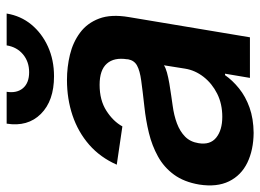

<svg xmlns="http://www.w3.org/2000/svg" viewBox="-124 -652 786 580"><g transform="rotate(-90 269.0 -362.0)"><path d="M157.7 11.2Q106 10.7 67.6 -7.8Q29.3 -26.4 11.2 -63.2Q-6.8 -100.1 1.5 -153.3Q9.3 -199.2 31.5 -229.5Q53.7 -259.8 86.4 -277.8Q119.1 -295.9 157.5 -305.2Q195.8 -314.5 236.3 -318.8Q285.2 -324.2 315.4 -328.4Q345.7 -332.5 361.1 -341.1Q376.5 -349.6 379.9 -368.2V-370.6Q386.2 -410.2 366.9 -432.1Q347.7 -454.1 302.7 -454.1Q256.3 -454.1 224.4 -433.6Q192.4 -413.1 177.2 -385.3L61.5 -402.3Q83.5 -452.1 121.8 -485.6Q160.2 -519 210.2 -535.9Q260.3 -552.7 317.4 -552.7Q356.4 -552.7 393.8 -543.7Q431.2 -534.7 460.2 -513.2Q489.3 -491.7 502.9 -455.6Q516.6 -419.4 507.3 -365.2L446.3 0H323.7L336.4 -75.2H332Q316.4 -52.7 292 -33Q267.6 -13.2 234.1 -1.2Q200.7 10.7 157.7 11.2ZM206.1 -83.5Q245.1 -83.5 275.9 -98.9Q306.6 -114.3 326.7 -139.9Q346.7 -165.5 351.6 -195.8L361.8 -259.8Q355 -254.9 340.1 -250.7Q325.2 -246.6 306.6 -243.4Q288.1 -240.2 270.3 -237.8Q252.4 -235.4 239.7 -233.4Q210.4 -229.5 186.3 -220.5Q162.1 -211.4 146.2 -195.8Q130.4 -180.2 126.5 -155.3Q120.6 -120.1 143.3 -101.8Q166 -83.5 206.1 -83.5ZM328.6 -591.8Q254.4 -591.8 214.8 -631.6Q175.3 -671.4 185.5 -734.9H281.7Q276.9 -704.1 292.7 -685.5Q308.6 -667 340.8 -667Q372.6 -667 394.8 -685.5Q417 -704.1 421.9 -734.9H518.1Q511.2 -692.4 484.9 -660.4Q458.5 -628.4 418.2 -610.1Q377.9 -591.8 328.6 -591.8Z"/></g></svg>

Font: Inter Tight SemiBold
Style: Italic
Weight: 600
Italic angle: -9.39999°
Designer: Rasmus Andersson
Foundry: rsms
Version: Version 3.004